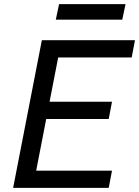

<svg xmlns="http://www.w3.org/2000/svg" viewBox="-20 -916 678 936"><path d="M44 0 184 -720H280L140 0ZM108 0 124 -84H526L510 0ZM176 -336 192 -420H526L510 -336ZM232 -636 248 -720H638L622 -636ZM268 -896H592L576 -820H252Z"/></svg>

Font: Kufam
Style: Italic
Weight: 400
Italic angle: -11°
Designer: Artur Schmal
Foundry: Original Type
Version: Version 1.301; ttfautohint (v1.8.3)